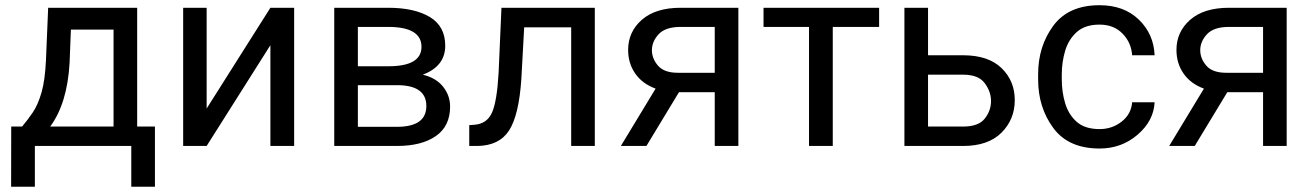

<svg xmlns="http://www.w3.org/2000/svg" viewBox="-20 -558 5016 734"><path d="M164.1 -528.3H504.4V-74.2H572.3V155.8H481.9V0H113.3V155.8H22.5L22.9 -74.2H64.5Q85.9 -99.6 105.5 -128.4Q125 -157.2 138.7 -204.3Q152.3 -251.5 155.8 -329.6ZM171.9 -74.2H414.1V-444.8H251L246.1 -318.4Q237.3 -162.6 171.9 -74.2Z M770 -143.1 1013.7 -528.3H1104.5V0H1013.7V-385.3L770 0H680.2V-528.3H770Z M1700.7 -150.4Q1700.7 -75.7 1646.2 -37.8Q1591.8 0 1497.6 0H1257.8V-528.3H1463.9Q1564.5 -528.3 1623.3 -492.9Q1682.1 -457.5 1682.1 -383.3Q1682.1 -304.7 1596.2 -272.5Q1647 -260.3 1673.8 -226.6Q1700.7 -192.9 1700.7 -150.4ZM1348.1 -455.1V-304.7H1464.8Q1591.3 -304.7 1591.3 -378.9Q1591.3 -453.1 1470.2 -455.1ZM1609.9 -152.8Q1609.9 -230.5 1502.9 -232.4H1348.1V-73.2H1497.6Q1609.9 -73.2 1609.9 -152.8Z M1897 -528.3H2253.9V0H2163.6V-453.6H1983.9L1973.1 -256.3Q1963.9 -118.2 1926.5 -59.8Q1889.2 -1.5 1806.2 0H1773.9V-79.6L1793.9 -81.1Q1841.3 -84.5 1860.6 -127Q1879.9 -169.4 1886.2 -280.8Z M2712.4 0V-205.6H2575.7L2451.2 0H2353.5L2486.3 -219.2Q2435.5 -237.8 2408.4 -276.9Q2381.3 -315.9 2381.3 -367.2Q2381.3 -436.5 2433.8 -482.4Q2486.3 -528.3 2582 -528.3H2802.7V0ZM2712.4 -279.8V-455.1H2582Q2523.9 -455.1 2498 -427.2Q2472.2 -399.4 2472.2 -366.2Q2472.2 -334 2495.6 -306.9Q2519 -279.8 2571.3 -279.8Z M2898.9 -455.1V-528.3H3340.8V-455.1H3163.6V0H3072.8V-455.1Z M3859.4 -175.3Q3859.4 -101.6 3808.6 -50.8Q3757.8 0 3662.1 0H3437.5V-528.3H3527.8V-346.7H3664.1Q3758.8 -346.2 3809.1 -297.4Q3859.4 -248.5 3859.4 -175.3ZM3527.8 -74.2H3662.1Q3720.7 -74.2 3744.6 -104.5Q3768.6 -134.8 3768.6 -171.9Q3768.6 -207.5 3744.6 -240Q3720.7 -272.5 3662.1 -272.5H3527.8Z M4183.6 -64.5Q4231.9 -64.5 4268.3 -93.3Q4304.7 -122.1 4308.1 -167H4394Q4390.6 -96.2 4329.1 -43.2Q4267.6 9.8 4183.6 9.8Q4064.5 9.8 4006.6 -68.8Q3948.7 -147.5 3948.7 -253.9V-274.4Q3948.7 -380.9 4006.6 -459.5Q4064.5 -538.1 4183.6 -538.1Q4276.4 -538.1 4333.5 -483.2Q4390.6 -428.2 4394 -346.7H4308.1Q4304.7 -395.5 4271.2 -429.7Q4237.8 -463.9 4183.6 -463.9Q4127.9 -463.9 4096.4 -435.5Q4064.9 -407.2 4052 -363.8Q4039.1 -320.3 4039.1 -274.4V-253.9Q4039.1 -207.5 4051.8 -164.1Q4064.5 -120.6 4095.9 -92.5Q4127.4 -64.5 4183.6 -64.5Z M4808.6 0V-205.6H4671.9L4547.4 0H4449.7L4582.5 -219.2Q4531.7 -237.8 4504.6 -276.9Q4477.5 -315.9 4477.5 -367.2Q4477.5 -436.5 4530 -482.4Q4582.5 -528.3 4678.2 -528.3H4898.9V0ZM4808.6 -279.8V-455.1H4678.2Q4620.1 -455.1 4594.2 -427.2Q4568.4 -399.4 4568.4 -366.2Q4568.4 -334 4591.8 -306.9Q4615.2 -279.8 4667.5 -279.8Z"/></svg>

Font: Roboto21382017
Style: Regular
Weight: 400
Designer: Christian Robertson
Foundry: Google
Version: Version 2.138; 2017